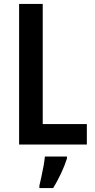

<svg xmlns="http://www.w3.org/2000/svg" viewBox="-20 -734 482 975"><path d="M77 0V-714H197V-104H421V0ZM320 71Q309 106 290 146.5Q271 187 250 221H180V209Q184 191 190 164.5Q196 138 201 110Q206 82 208 61H320Z"/></svg>

Font: Noto Sans Sinhala Condensed SemiBold
Style: Regular
Weight: 600
Width: 3
Designer: Jelle Bosma - Monotype Design Team
Foundry: Monotype Imaging Inc.
Version: Version 2.006; ttfautohint (v1.8.4.7-5d5b)